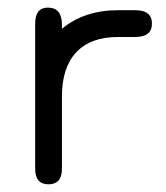

<svg xmlns="http://www.w3.org/2000/svg" viewBox="-20 -477 436 504"><path d="M290 -379.9Q217.8 -379.9 180.2 -339.8Q142.6 -299.8 142.6 -223.6V-34.2Q142.6 6.8 107.4 6.8Q72.3 6.8 72.3 -34.2V-415Q72.3 -457 105.5 -457Q142.6 -457 142.6 -412.1V-401.4Q201.2 -450.2 290 -450.2H335Q378.9 -450.2 378.9 -415Q378.9 -379.9 335 -379.9Z"/></svg>

Font: Jura
Style: DemiBold
Weight: 600
Version: Version 2.5